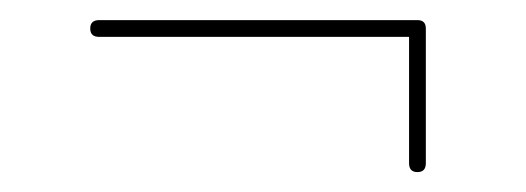

<svg xmlns="http://www.w3.org/2000/svg" viewBox="-20 -351 521 190"><path d="M69.3 -322.8Q69.3 -331.1 78.1 -331.1H393.1Q401.4 -331.1 401.4 -322.8V-189.5Q401.4 -180.7 393.1 -180.7Q384.8 -180.7 384.8 -189.5V-314.5H78.1Q69.3 -314.5 69.3 -322.8Z"/></svg>

Font: Mikhak Thin
Style: Regular
Weight: 100
Designer: Amin Abedi
Version: Version 3.3